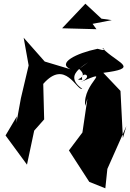

<svg xmlns="http://www.w3.org/2000/svg" viewBox="-20 -794 704 1039"><path d="M408 -421C472 -366 358 -363 425 -362C412 -414 498 -385 414 -349C601 -429 425 -347 441 -221L453 -260L426 -77L353 20L463 190L550 225L561 120L664 -112L645 -47L632 -302L539 -400C730 -424 629 -448 551 -518C501 -560 590 -505 508 -530C392 -506 287 -452 362 -419L222 -461L108 -590L135 -440L93 -262L69 -130L71 -164L10 -61L126 97L165 -87L219 -148L214 -340C334 -477 394 -303 425 -313C306 -400 464 -447 529 -510ZM442 -774 316 -641 502 -636 481 -665 585 -685 529 -693Z"/></svg>

Font: Asimov Silicon
Style: Regular
Weight: 400
Designer: Google
Version: Version 2.000980; 2014